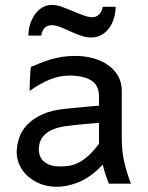

<svg xmlns="http://www.w3.org/2000/svg" viewBox="-20 -730 587 763"><path d="M373.5 -241.7Q364.3 -241.2 347.7 -239.7Q331.1 -238.3 312.5 -236.6Q293.9 -234.9 276.1 -232.9Q258.3 -231 246.6 -229.5Q215.3 -225.6 193.8 -217Q172.4 -208.5 159.2 -196.3Q146 -184.1 140.1 -168.7Q134.3 -153.3 134.3 -136.7Q134.3 -104 156.7 -86.2Q179.2 -68.4 219.7 -68.4Q238.3 -68.4 256.3 -71.5Q274.4 -74.7 293.2 -84.2Q312 -93.8 331.8 -111.6Q351.6 -129.4 373.5 -158.7ZM463.9 -180.7Q463.9 -127.9 474.1 -84.5Q484.4 -41 500.5 0H412.6Q408.2 -11.7 400.9 -32Q393.6 -52.2 388.2 -75.7Q344.7 -29.3 297.9 -8.5Q251 12.2 205.1 12.2Q170.4 12.2 141.4 1Q112.3 -10.3 91.3 -29.1Q70.3 -47.9 58.3 -72.5Q46.4 -97.2 46.4 -124.5Q46.4 -152.3 55.7 -180.9Q64.9 -209.5 87.4 -233.6Q109.9 -257.8 147.5 -275.1Q185.1 -292.5 241.7 -297.9Q254.4 -299.3 273.7 -301Q293 -302.7 312.7 -304.7Q332.5 -306.6 349.4 -308.1Q366.2 -309.6 373.5 -310.1V-346.7Q373.5 -391.1 342.5 -410.4Q311.5 -429.7 256.3 -429.7Q217.3 -429.7 179 -414.3Q140.6 -398.9 97.7 -368.7Q97.7 -376.5 98.1 -389.4Q98.6 -402.3 99.1 -416.3Q99.6 -430.2 100.6 -443.1Q101.6 -456.1 102.5 -463.9Q121.6 -471.7 140.9 -479.7Q160.2 -487.8 181.4 -493.9Q202.6 -500 226.6 -503.9Q250.5 -507.8 278.3 -507.8Q320.3 -507.8 354.7 -497.3Q389.2 -486.8 413.3 -468.5Q437.5 -450.2 450.7 -425.3Q463.9 -400.4 463.9 -371.1ZM92.8 -588.4Q92.8 -610.8 99.4 -632.6Q106 -654.3 117.9 -671.6Q129.9 -689 147.2 -699.7Q164.6 -710.4 186.5 -710.4Q196.8 -710.4 206.5 -708.5Q216.3 -706.5 226.3 -702.9Q236.3 -699.2 247.3 -694.6Q258.3 -689.9 271 -685.1Q284.2 -679.7 294.7 -675.3Q305.2 -670.9 314.2 -668Q323.2 -665 331.1 -663.3Q338.9 -661.6 346.7 -661.6Q363.8 -661.6 374.8 -673.8Q385.7 -686 388.2 -703.1H439.5Q439.5 -679.7 432.9 -657.7Q426.3 -635.7 413.8 -618.7Q401.4 -601.6 383.3 -591.3Q365.2 -581.1 342.8 -581.1Q323.2 -581.1 303.5 -587.6Q283.7 -594.2 261.2 -604.5Q232.9 -617.7 216.1 -623.8Q199.2 -629.9 185.5 -629.9Q167.5 -629.9 156.7 -618.2Q146 -606.4 144 -588.4Z"/></svg>

Font: Andika Phon
Style: Regular
Weight: 400
Designer: Victor Gaultney, Annie Olsen, Julie Remington, Don Collingsworth, Eric Hays, Becca Hirsbrunner
Foundry: SIL International
Version: Version 5.000